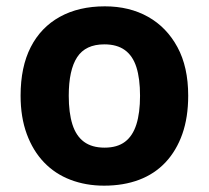

<svg xmlns="http://www.w3.org/2000/svg" viewBox="-20 -576 659 606"><path d="M574 -274Q574 -205.6 555.5 -153.1Q536.9 -100.5 502.5 -63.7Q468 -27 419 -8.5Q370 10 308.4 10Q251.2 10 202.6 -8.5Q154 -27 119 -63.5Q84 -100 64.5 -153Q45 -206 45 -274.2Q45 -364.7 77 -427.3Q109.1 -489.9 168.9 -522.9Q228.7 -556 311 -556Q388.4 -556 447.2 -523Q506 -490 540 -427.3Q574 -364.7 574 -274ZM197 -273.8Q197 -220 208.5 -183.5Q220 -147 245 -128.5Q270 -110 310 -110Q350 -110 374.5 -128.5Q399 -147 410.5 -183.5Q422 -220 422 -273.6Q422 -328 410.5 -364Q399 -400 374 -418Q349.1 -436 309.3 -436Q250 -436 223.5 -395.5Q197 -355 197 -273.8Z"/></svg>

Font: Noto Sans Gurmukhi
Style: Regular
Weight: 400
Designer: Jelle Bosma - Monotype Design Team
Foundry: Monotype Imaging Inc.
Version: Version 2.003